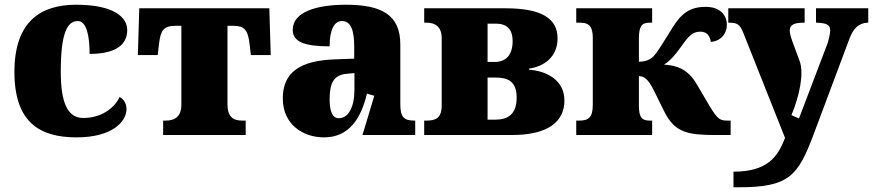

<svg xmlns="http://www.w3.org/2000/svg" viewBox="-20 -571 3692 812"><path d="M304 10C455 10 515 -57 515 -110C515 -128 507 -150 486 -161C463 -112 407 -72 332 -72C265 -72 237 -138 237 -268C237 -433 265 -482 309 -482C347 -482 359 -416 359 -343C497 -343 518 -403 518 -444C518 -496 465 -551 302 -551C156 -551 41 -484 41 -267C41 -55 146 10 304 10Z M1019 0V-61H1003C964 -61 942 -80 942 -128V-462H964C1015 -462 1029 -444 1036 -381L1041 -338H1125L1119 -536H569L563 -338H647L652 -381C659 -444 671 -462 726 -462H747V-128C747 -80 721 -61 682 -61H670V0Z M1350 10C1457 10 1507 -71 1532 -175L1563 -166L1513 0H1736V-61H1732C1687 -61 1673 -77 1673 -131V-383C1673 -507 1596 -551 1443 -551C1320 -551 1218 -521 1218 -445C1218 -394 1268 -375 1374 -375C1374 -446 1394 -482 1426 -482C1461 -482 1478 -449 1478 -375V-323L1397 -320C1249 -315 1176 -265 1176 -155C1176 -43 1263 10 1350 10ZM1413 -71C1386 -71 1374 -99 1374 -152C1374 -220 1392 -255 1448 -259L1479 -262V-191C1479 -118 1453 -71 1413 -71Z M2145 0C2300 0 2367 -58 2367 -146C2367 -237 2284 -272 2218 -276V-281C2280 -290 2338 -329 2338 -409C2338 -492 2272 -536 2117 -536H1774V-475H1785C1821 -475 1848 -458 1848 -409V-125C1848 -72 1823 -61 1785 -61H1774V0ZM2042 -309V-471H2077C2122 -471 2148 -449 2148 -397C2148 -340 2121 -309 2072 -309ZM2042 -65V-243H2076C2127 -243 2165 -228 2165 -158C2165 -89 2129 -65 2076 -65Z M2738 0V-61H2726C2692 -61 2682 -79 2682 -125V-249C2699 -249 2719 -242 2744 -191L2790 -98C2834 -9 2892 0 3008 0H3070V-61H3057C3026 -61 3015 -66 2982 -121L2926 -216C2888 -280 2842 -294 2788 -298C2813 -312 2837 -340 2868 -384C2899 -428 2916 -437 2943 -437C2969 -437 2983 -419 2986 -394C3024 -396 3054 -425 3054 -466C3054 -505 3028 -542 2964 -542C2881 -542 2850 -498 2808 -428C2776 -377 2759 -349 2744 -333C2729 -318 2709 -310 2682 -310V-408C2682 -461 2695 -475 2726 -475H2738V-536H2417V-475H2435C2470 -475 2487 -460 2487 -412V-127C2487 -74 2468 -61 2431 -61H2417V0Z M3082 221H3105C3317 221 3355 173 3421 -3L3572 -406C3589 -452 3612 -473 3648 -475H3652V-536H3431V-475H3436C3475 -473 3491 -467 3491 -442C3491 -429 3484 -399 3480 -388L3359 -70L3327 -84C3361 -164 3381 -261 3362 -312L3330 -399C3325 -413 3320 -429 3320 -442C3320 -464 3335 -475 3378 -475H3383V-536H3060V-475H3065C3095 -475 3109 -470 3124 -431L3300 12C3269 94 3224 155 3082 155Z"/></svg>

Font: UArctic Serif Black
Style: Regular
Weight: 900
Designer: Customization by Puisto advertising & original work Monotype Design Team
Foundry: Monotype Imaging Inc.
Version: Version 2.004